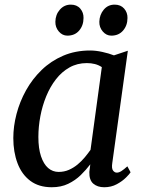

<svg xmlns="http://www.w3.org/2000/svg" viewBox="-20 -778 610 808"><path d="M452.5 -92Q449 -69 455.8 -60.2Q462.5 -51.5 471.5 -51.5Q480.5 -51.5 490.8 -58Q501 -64.5 516 -78L529.5 -53Q525.5 -46 510.2 -30.8Q495 -15.5 471.5 -2.8Q448 10 418.5 10Q390 10 372.5 -5.2Q355 -20.5 356 -54.5L360 -86.5Q342.5 -63.5 319.8 -41.2Q297 -19 267 -4.5Q237 10 198 10Q143.5 10 107.5 -17Q71.5 -44 53.8 -91Q36 -138 36 -197Q36 -246.5 49.5 -298.2Q63 -350 89.5 -397.8Q116 -445.5 155.2 -483.5Q194.5 -521.5 245.8 -543.5Q297 -565.5 359.5 -565.5Q383 -565.5 410.5 -559.5Q438 -553.5 459.5 -545L518 -564.5ZM408.5 -495.5Q395 -504.5 379.2 -508.5Q363.5 -512.5 345.5 -512.5Q305 -512.5 272.5 -494.2Q240 -476 215.5 -444.5Q191 -413 174.5 -372.8Q158 -332.5 149.8 -288.5Q141.5 -244.5 141.5 -201.5Q141.5 -153.5 152.5 -120.5Q163.5 -87.5 182.5 -71Q201.5 -54.5 227 -54.5Q250 -54.5 270 -63.2Q290 -72 306.8 -86Q323.5 -100 337 -116.2Q350.5 -132.5 361 -147.5ZM263.5 -628Q242.5 -628 227.5 -645.5Q212.5 -663 213 -686.5Q213.5 -716.5 232 -737.5Q250.5 -758.5 278 -758.5Q303.5 -758.5 317.8 -741.8Q332 -725 331.5 -702.5Q331.5 -671 313.2 -649.5Q295 -628 263.5 -628ZM448.5 -628Q427.5 -628 412.5 -645.5Q397.5 -663 398 -686.5Q399 -716.5 416.8 -737.5Q434.5 -758.5 462.5 -758.5Q488 -758.5 502.5 -741.8Q517 -725 516.5 -702.5Q516.5 -671 498 -649.5Q479.5 -628 448.5 -628Z"/></svg>

Font: Merriweather 24pt
Style: Italic
Weight: 400
Italic angle: -7.8°
Designer: Eben Sorkin
Foundry: Eben Sorkin
Version: Version 2.101